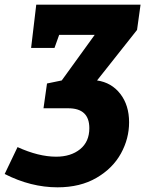

<svg xmlns="http://www.w3.org/2000/svg" viewBox="-101 -557 624 821"><path d="M500 -537 485 -429 314 -213Q376 -204 413.5 -155.5Q451 -107 451 -34Q451 36 416 99.5Q381 163 311.5 203.5Q242 244 145 244Q31 244 -81 187L-26 72Q64 113 139 113Q202 113 241.5 81Q281 49 281 -9Q281 -94 191 -94H85L100 -200L163 -213L304 -408H152L132 -352H32L54 -537Z"/></svg>

Font: Bitter Pro ExtraBold
Style: Italic
Weight: 800
Italic angle: -9°
Designer: Sol Matas, and Bitter project Authors
Foundry: Sol Matas
Version: Version 1.010